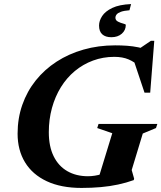

<svg xmlns="http://www.w3.org/2000/svg" viewBox="-20 -911 794 944"><path d="M412.5 -44.5Q428.5 -44.5 446 -47.2Q463.5 -50 480.2 -55Q497 -60 510.5 -66.5L462.5 -29L532 -256L458 -281.5L464.5 -301.5H753.5L747 -281.5L682 -254.5L627.5 -75L639.5 -32.5L637.5 -25.5Q601.5 -12.5 561 -3.8Q520.5 5 475.5 9Q430.5 13 381 13Q280 13 209.8 -20Q139.5 -53 103 -113Q66.5 -173 66.5 -254Q66.5 -329.5 89.8 -395.8Q113 -462 156 -515.8Q199 -569.5 258.5 -608Q318 -646.5 390.8 -667.2Q463.5 -688 546 -688Q576.5 -688 604.8 -686Q633 -684 661 -678.2Q689 -672.5 717 -662L645.5 -658.5L722 -710.5H738.5L718.5 -455.5H690.5L630.5 -635L671 -580.5Q641.5 -606.5 612 -619Q582.5 -631.5 542 -631.5Q486.5 -631.5 437.2 -613.2Q388 -595 348 -561.8Q308 -528.5 279.5 -482.5Q251 -436.5 235.5 -380.2Q220 -324 220 -261Q220 -191 243.8 -142.8Q267.5 -94.5 311 -69.5Q354.5 -44.5 412.5 -44.5ZM598.5 -788.5Q598.5 -762.5 578.8 -745.2Q559 -728 527.5 -728Q498.5 -728 482.8 -742.2Q467 -756.5 467 -785.5Q467 -808.5 482.2 -832Q497.5 -855.5 532 -872Q566.5 -888.5 624.5 -891L616.5 -860.5Q589.5 -858.5 574.5 -853Q559.5 -847.5 553.5 -840Q547.5 -832.5 547.5 -823.5Q547.5 -811 560.5 -804.5Q573.5 -798 586 -795Q598.5 -792 598.5 -788.5Z"/></svg>

Font: Newsreader 24pt
Style: Bold Italic
Weight: 700
Italic angle: -17°
Designer: Hugues Gentile
Foundry: Production Type
Version: Version 1.003